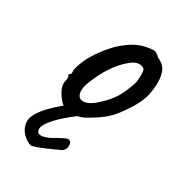

<svg xmlns="http://www.w3.org/2000/svg" viewBox="-137 -470 676 729"><g transform="rotate(30 201.0 -105.5)"><path d="M168 -12Q155 -12 147.5 -17Q140 -22 129 -31Q110 -51 100.5 -71Q91 -91 94 -108Q97 -116 96.5 -123.5Q96 -131 96 -131Q91 -136 93 -137.5Q95 -139 97 -143Q103 -143 101 -154Q99 -162 108.5 -189Q118 -216 133 -240Q139 -250 151 -266.5Q163 -283 177.5 -299.5Q192 -316 204 -326Q229 -347 249 -358Q269 -369 291 -374Q313 -379 326.5 -379Q340 -379 355 -363Q378 -353 388 -338Q398 -323 401 -296Q404 -266 396 -226Q388 -186 348 -129Q323 -93 301 -74.5Q279 -56 250 -39Q229 -25 210 -19.5Q191 -14 168 -12ZM266 -124Q289 -148 302 -171.5Q315 -195 327 -230Q331 -240 332 -255.5Q333 -271 332 -285Q331 -299 325 -301Q314 -308 299.5 -305.5Q285 -303 267 -288Q236 -262 212.5 -225.5Q189 -189 171 -141Q160 -109 168.5 -90.5Q177 -72 202.5 -78Q228 -84 266 -124ZM104 168Q84 162 68 146.5Q52 131 46.5 109Q41 87 53 65Q65 42 87.5 18.5Q110 -5 136 -26Q162 -47 184 -61L222 -31Q200 -18 169.5 7.5Q139 33 121 55Q107 72 101.5 85.5Q96 99 103 110Q106 116 121 116Q144 112 160 102Q176 92 201 80Q214 73 221 77Q228 81 229.5 91Q231 101 226.5 111Q222 121 210 126Q206 127 193 133.5Q180 140 163.5 147Q147 154 131 160Q115 166 104 168Z"/></g></svg>

Font: Caveat Medium
Style: Regular
Weight: 500
Designer: Pablo Impallari
Foundry: Pablo Impallari
Version: Version 2.000